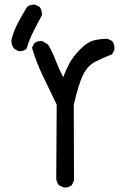

<svg xmlns="http://www.w3.org/2000/svg" viewBox="-20 -823 540 835"><path d="M256.8 -7.8 236.3 -17.6Q226.6 -29.3 224.6 -44.9L226.6 -368.2Q197.3 -428.7 168 -489.3Q138.7 -549.8 119.1 -615.2L128.9 -634.8Q142.6 -646.5 164.1 -644.5L189.5 -628.9Q209 -594.7 222.7 -558.6Q236.3 -522.5 254.9 -487.3Q266.6 -518.6 282.2 -547.9Q297.9 -577.1 329.1 -608.9Q360.4 -640.6 388.7 -647.5Q417 -654.3 448.2 -654.3L467.8 -644.5Q479.5 -628.9 477.5 -606.4L467.8 -586.9Q430.7 -573.2 395.5 -555.2Q360.4 -537.1 340.8 -496.6Q321.3 -456.1 300.8 -367.2L301.8 -37.1L292 -17.6Q278.3 -5.9 256.8 -7.8ZM60.5 -600.6 41 -611.3Q29.3 -627 29.3 -648.4Q39.1 -687.5 57.6 -722.7Q76.2 -757.8 97.7 -793Q111.3 -804.7 132.8 -802.7L152.3 -793Q164.1 -777.3 162.1 -755.9Q142.6 -720.7 125 -685.5Q107.4 -650.4 95.7 -611.3Q82 -598.6 60.5 -600.6Z"/></svg>

Font: JasonHandwriting4
Style: Regular
Weight: 400
Version: Version 1.01.21